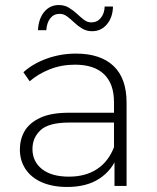

<svg xmlns="http://www.w3.org/2000/svg" viewBox="-20 -739 623 763"><path d="M435 0V-119L433 -137V-333Q433 -406 393.5 -444Q354 -482 278 -482Q224 -482 177.5 -463.5Q131 -445 98 -416L73 -452Q112 -487 167 -506.5Q222 -526 282 -526Q379 -526 431 -477Q483 -428 483 -331V0ZM247 4Q189 4 146.5 -14.5Q104 -33 81.5 -67Q59 -101 59 -145Q59 -185 77.5 -217.5Q96 -250 139 -270.5Q182 -291 254 -291H446V-252H255Q174 -252 141.5 -222Q109 -192 109 -147Q109 -97 147 -67Q185 -37 254 -37Q320 -37 365.5 -67Q411 -97 433 -154L447 -120Q426 -63 375.5 -29.5Q325 4 247 4ZM346 -615Q324 -615 306.5 -625.5Q289 -636 275 -649.5Q261 -663 247 -673.5Q233 -684 217 -684Q194 -684 180 -666.5Q166 -649 164 -619H131Q133 -664 155.5 -691.5Q178 -719 214 -719Q236 -719 253.5 -708.5Q271 -698 285.5 -684.5Q300 -671 313.5 -660.5Q327 -650 343 -650Q366 -650 380.5 -667.5Q395 -685 396 -713H429Q428 -670 405 -642.5Q382 -615 346 -615Z"/></svg>

Font: Montserrat Thin Light
Style: Regular
Weight: 300
Version: Version 9.000